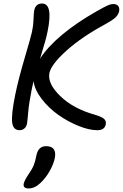

<svg xmlns="http://www.w3.org/2000/svg" viewBox="-20 -730 700 1093"><path d="M91.8 11.2Q54.7 11.2 49.3 -33.2Q43.9 -77.6 65.9 -187Q84 -276.4 120.6 -400.4Q157.2 -524.4 162.1 -548.8Q169.9 -585 170.9 -620.6Q171.9 -656.2 174.8 -670.9Q183.1 -710 219.2 -710Q283.2 -710 251 -551.8Q243.2 -509.3 208 -396Q251 -463.4 334.2 -532.7Q417.5 -602.1 528.8 -665Q569.8 -688.5 590.1 -697.8Q610.4 -707 626 -707Q643.6 -707 652.6 -696.3Q661.6 -685.5 658.2 -666Q653.8 -646 636.7 -630.1Q619.6 -614.3 583 -594.2Q446.8 -521 359.1 -442.4Q271.5 -363.8 261.2 -314Q249.5 -253.9 323.7 -182.4Q397.9 -110.8 522 -76.2Q561 -64.5 573.5 -52.2Q585.9 -40 582 -21Q574.7 11.2 534.2 11.2Q487.3 11.2 427 -13.2Q366.7 -37.6 312.5 -75.7Q258.3 -113.8 218 -165.8Q177.7 -217.8 170.9 -268.1Q169.4 -261.2 165.8 -244.6Q162.1 -228 160.2 -219.2Q144.5 -139.2 140.4 -89.6Q136.2 -40 133.8 -25.9Q130.4 -8.8 118.9 1.2Q107.4 11.2 91.8 11.2ZM143.1 342.8Q109.4 342.8 115.2 314.9Q119.6 295.9 144 259.8Q163.1 232.9 172.4 209.5Q181.6 186 187 155.8Q197.3 102.1 242.2 102.1Q304.7 102.1 292 169.9Q285.2 203.6 263.4 242.7Q241.7 281.7 210.9 311Q177.7 342.8 143.1 342.8Z"/></svg>

Font: Shantell Sans Normal
Style: Italic
Weight: 400
Italic angle: -11.31°
Designer: Stephen Nixon, Anya Danilova, Shantell Martin
Foundry: Arrow Type
Version: Version 1.006;[559af2be0]